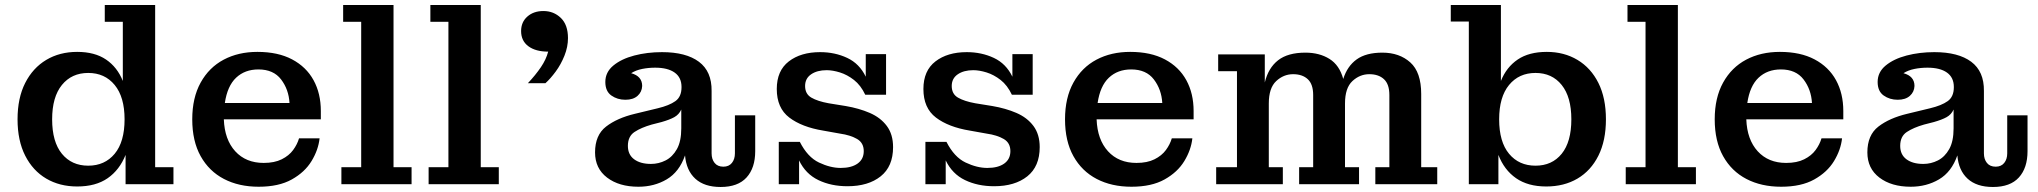

<svg xmlns="http://www.w3.org/2000/svg" viewBox="-20 -735 8131 766"><path d="M288 9Q218 9 164.5 -22.5Q111 -54 80.5 -114Q50 -174 50 -259Q50 -344 80.5 -404Q111 -464 164.5 -496Q218 -528 288 -528Q358 -528 403 -497.5Q448 -467 470 -412V-648H398V-715H599V-68H672V0H481V-117Q457 -57 409.5 -24Q362 9 288 9ZM332 -74Q398 -74 437.5 -121.5Q477 -169 477 -259Q477 -348 437.5 -396Q398 -444 332 -444Q266 -444 227 -396Q188 -348 188 -259Q188 -169 227 -121.5Q266 -74 332 -74Z M1012 10Q933 10 873.5 -21Q814 -52 780.5 -112Q747 -172 747 -259Q747 -345 780.5 -405.5Q814 -466 872.5 -497Q931 -528 1007 -528Q1089 -528 1145.5 -498Q1202 -468 1231 -415Q1260 -362 1260 -292V-259H873Q876 -178 918.5 -131.5Q961 -85 1032 -85Q1075 -85 1104 -99.5Q1133 -114 1149.5 -136.5Q1166 -159 1173 -183H1255Q1250 -137 1223 -92.5Q1196 -48 1144 -19Q1092 10 1012 10ZM1135 -324Q1132 -378 1101.5 -418Q1071 -458 1011 -458Q957 -458 922 -425Q887 -392 877 -324Z M1342 0V-68H1421V-648H1349V-715H1550V-68H1622V0Z M1690 0V-68H1769V-648H1697V-715H1898V-68H1970V0Z M2086 -403Q2117 -436 2138 -467Q2159 -498 2167 -529Q2117 -529 2088 -550.5Q2059 -572 2059 -611Q2059 -647 2084 -669Q2109 -691 2148 -691Q2189 -691 2217.5 -663.5Q2246 -636 2246 -583Q2246 -548 2232 -513Q2218 -478 2197 -449.5Q2176 -421 2156 -403Z M2527 10Q2450 10 2402 -26.5Q2354 -63 2354 -127Q2354 -196 2398 -230Q2442 -264 2513 -281L2604 -303Q2650 -314 2674.5 -331.5Q2699 -349 2699 -387V-388Q2699 -426 2671.5 -445.5Q2644 -465 2594 -465Q2567 -465 2542 -460Q2517 -455 2498 -443Q2542 -431 2542 -392Q2541 -368 2523.5 -352.5Q2506 -337 2475 -337Q2443 -337 2419 -354Q2395 -371 2395 -408Q2395 -447 2427 -473.5Q2459 -500 2510.5 -513.5Q2562 -527 2621 -527Q2717 -527 2768.5 -488.5Q2820 -450 2819 -372V-123Q2819 -100 2831 -85Q2843 -70 2866 -70Q2888 -70 2900 -85Q2912 -100 2912 -123V-275H2993V-132Q2993 -65 2958.5 -27Q2924 11 2855 11Q2790 11 2754 -22Q2718 -55 2713 -115Q2690 -49 2640 -19.5Q2590 10 2527 10ZM2485 -153Q2485 -118 2510 -99.5Q2535 -81 2577 -81Q2608 -81 2635.5 -95Q2663 -109 2680.5 -140Q2698 -171 2698 -223V-298Q2689 -278 2670 -267.5Q2651 -257 2619 -248L2580 -238Q2538 -226 2511.5 -208.5Q2485 -191 2485 -153Z M3087 0V-169H3171Q3202 -108 3247.5 -86.5Q3293 -65 3334 -65Q3377 -65 3401.5 -82.5Q3426 -100 3426 -132Q3426 -165 3399.5 -180.5Q3373 -196 3331 -202L3264 -214Q3179 -228 3129 -266Q3079 -304 3079 -380Q3079 -453 3127 -490Q3175 -527 3252 -527Q3311 -527 3360 -504Q3409 -481 3434 -429V-519H3515V-357H3432Q3414 -395 3387 -416Q3360 -437 3331 -446Q3302 -455 3278 -455Q3240 -455 3216 -438.5Q3192 -422 3192 -392Q3192 -360 3217 -345.5Q3242 -331 3286 -323L3354 -312Q3407 -303 3450 -284.5Q3493 -266 3518 -232.5Q3543 -199 3543 -148Q3543 -71 3493.5 -31.5Q3444 8 3361 8Q3296 8 3245 -16.5Q3194 -41 3168 -95V0Z M3672 0V-169H3756Q3787 -108 3832.5 -86.5Q3878 -65 3919 -65Q3962 -65 3986.5 -82.5Q4011 -100 4011 -132Q4011 -165 3984.5 -180.5Q3958 -196 3916 -202L3849 -214Q3764 -228 3714 -266Q3664 -304 3664 -380Q3664 -453 3712 -490Q3760 -527 3837 -527Q3896 -527 3945 -504Q3994 -481 4019 -429V-519H4100V-357H4017Q3999 -395 3972 -416Q3945 -437 3916 -446Q3887 -455 3863 -455Q3825 -455 3801 -438.5Q3777 -422 3777 -392Q3777 -360 3802 -345.5Q3827 -331 3871 -323L3939 -312Q3992 -303 4035 -284.5Q4078 -266 4103 -232.5Q4128 -199 4128 -148Q4128 -71 4078.5 -31.5Q4029 8 3946 8Q3881 8 3830 -16.5Q3779 -41 3753 -95V0Z M4494 10Q4415 10 4355.5 -21Q4296 -52 4262.5 -112Q4229 -172 4229 -259Q4229 -345 4262.5 -405.5Q4296 -466 4354.5 -497Q4413 -528 4489 -528Q4571 -528 4627.5 -498Q4684 -468 4713 -415Q4742 -362 4742 -292V-259H4355Q4358 -178 4400.5 -131.5Q4443 -85 4514 -85Q4557 -85 4586 -99.5Q4615 -114 4631.5 -136.5Q4648 -159 4655 -183H4737Q4732 -137 4705 -92.5Q4678 -48 4626 -19Q4574 10 4494 10ZM4617 -324Q4614 -378 4583.5 -418Q4553 -458 4493 -458Q4439 -458 4404 -425Q4369 -392 4359 -324Z M4832 0V-68H4915V-451H4840V-518H5026V-406Q5040 -464 5079 -494.5Q5118 -525 5188 -525Q5244 -525 5284 -500Q5324 -475 5339 -420Q5355 -471 5392.5 -498Q5430 -525 5495 -525Q5563 -525 5606.5 -486Q5650 -447 5650 -360V-68H5714V0H5467V-68H5523V-356Q5523 -399 5501.5 -419Q5480 -439 5443 -439Q5405 -439 5375.5 -411.5Q5346 -384 5346 -322V-68H5402V0H5163V-68H5219V-356Q5219 -399 5197.5 -419Q5176 -439 5139 -439Q5101 -439 5071.5 -411.5Q5042 -384 5042 -322V-68H5098V0Z M5840 0V-649H5768V-715H5968V-412Q5990 -467 6035 -497.5Q6080 -528 6151 -528Q6220 -528 6273.5 -496Q6327 -464 6357 -404Q6387 -344 6387 -259Q6387 -174 6357 -114Q6327 -54 6273.5 -22.5Q6220 9 6149 9Q6076 9 6028.5 -24Q5981 -57 5958 -117V0ZM6106 -74Q6172 -74 6210.5 -121.5Q6249 -169 6249 -259Q6249 -348 6210.5 -396Q6172 -444 6106 -444Q6040 -444 6000.5 -396Q5961 -348 5961 -259Q5961 -169 6000.5 -121.5Q6040 -74 6106 -74Z M6466 0V-68H6545V-648H6473V-715H6674V-68H6746V0Z M7086 10Q7007 10 6947.5 -21Q6888 -52 6854.5 -112Q6821 -172 6821 -259Q6821 -345 6854.5 -405.5Q6888 -466 6946.5 -497Q7005 -528 7081 -528Q7163 -528 7219.5 -498Q7276 -468 7305 -415Q7334 -362 7334 -292V-259H6947Q6950 -178 6992.5 -131.5Q7035 -85 7106 -85Q7149 -85 7178 -99.5Q7207 -114 7223.5 -136.5Q7240 -159 7247 -183H7329Q7324 -137 7297 -92.5Q7270 -48 7218 -19Q7166 10 7086 10ZM7209 -324Q7206 -378 7175.5 -418Q7145 -458 7085 -458Q7031 -458 6996 -425Q6961 -392 6951 -324Z M7603 10Q7526 10 7478 -26.5Q7430 -63 7430 -127Q7430 -196 7474 -230Q7518 -264 7589 -281L7680 -303Q7726 -314 7750.5 -331.5Q7775 -349 7775 -387V-388Q7775 -426 7747.5 -445.5Q7720 -465 7670 -465Q7643 -465 7618 -460Q7593 -455 7574 -443Q7618 -431 7618 -392Q7617 -368 7599.5 -352.5Q7582 -337 7551 -337Q7519 -337 7495 -354Q7471 -371 7471 -408Q7471 -447 7503 -473.5Q7535 -500 7586.5 -513.5Q7638 -527 7697 -527Q7793 -527 7844.5 -488.5Q7896 -450 7895 -372V-123Q7895 -100 7907 -85Q7919 -70 7942 -70Q7964 -70 7976 -85Q7988 -100 7988 -123V-275H8069V-132Q8069 -65 8034.5 -27Q8000 11 7931 11Q7866 11 7830 -22Q7794 -55 7789 -115Q7766 -49 7716 -19.5Q7666 10 7603 10ZM7561 -153Q7561 -118 7586 -99.5Q7611 -81 7653 -81Q7684 -81 7711.5 -95Q7739 -109 7756.5 -140Q7774 -171 7774 -223V-298Q7765 -278 7746 -267.5Q7727 -257 7695 -248L7656 -238Q7614 -226 7587.5 -208.5Q7561 -191 7561 -153Z"/></svg>

Font: Montagu Slab 16pt Medium
Style: Regular
Weight: 500
Designer: Florian Karsten
Foundry: Florian Karsten
Version: Version 1.000; ttfautohint (v1.8.3)